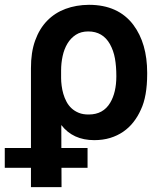

<svg xmlns="http://www.w3.org/2000/svg" viewBox="-64 -566 669 789"><path d="M188.9 203.1H63.2V123.6H-44.4V42.3H63.2V-285.5Q62.9 -350.5 80.4 -399.3Q98 -448.2 129.6 -480.6Q161.2 -513.1 205.1 -529.5Q248.9 -545.8 301.5 -546.2Q421.9 -546.2 484 -463.8Q540.8 -387.8 540.8 -267V-262.1Q540.8 -169.7 514.9 -115.4Q502.5 -87.4 484.4 -64.3Q466.3 -41.2 442.3 -24.7Q418.3 -8.2 388.5 0.9Q358.7 9.9 323.2 9.9Q235.8 9.9 187.9 -52.2L188.2 42.3H295.8V123.6H188.6ZM300.8 -95.5Q360.1 -95.5 388.8 -143.8Q414.1 -186.1 414.1 -252.8Q414.1 -293.3 408.4 -325.5Q402.7 -357.6 387.8 -384.6Q358.3 -436.8 298.7 -436.8Q268.8 -436.8 247.7 -423.1Q226.6 -409.4 213.1 -386.9Q199.6 -364.3 193.4 -335.6Q187.1 -306.8 187.1 -276.6V-245.4Q187.1 -230.8 189.3 -214Q191.4 -197.1 196.2 -180.4Q201 -163.7 209.2 -148.3Q217.3 -132.8 229.9 -121.1Q242.5 -109.4 259.9 -102.3Q277.3 -95.2 300.8 -95.5Z"/></svg>

Font: Linik Sans SemiBold
Style: Regular
Weight: 600
Designer: Fonts by Rasmus Andersson / Changes by Cristiano Sobral with parts from Marc Monis
Foundry: rsms
Version: Version 3.020; ttfautohint (v1.6)